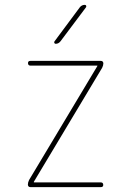

<svg xmlns="http://www.w3.org/2000/svg" viewBox="-20 -770 540 790"><path d="M99.6 -29.3 379.9 -497.1Q379.9 -498 380.4 -498Q380.9 -498 380.9 -499Q380.9 -500 379.9 -500H105.5Q95.7 -500 95.2 -509.8Q94.7 -519.5 105.5 -519.5H394.5Q404.3 -519.5 405.3 -509.8Q405.3 -501 400.4 -491.2L120.1 -23.4Q120.1 -22.5 119.6 -22.5Q119.1 -22.5 119.1 -21Q119.1 -19.5 120.1 -19.5H394.5Q404.3 -19.5 404.8 -9.8Q405.3 0 394.5 0H105.5Q95.7 0 94.7 -9.8Q94.7 -19.5 99.6 -29.3ZM209 -589.8Q205.1 -589.8 203.6 -593.3Q202.1 -596.7 204.1 -599.6L308.6 -740.2Q316.4 -750 329.1 -750Q333 -750 334.5 -746.6Q335.9 -743.2 334 -740.2L228.5 -599.6Q220.7 -589.8 209 -589.8Z"/></svg>

Font: Rounded-X Mgen+ 1mn thin
Style: Regular
Weight: 100
Designer: [Source Han Sans]
Ryoko NISHIZUKA  (kana & ideographs); Paul D. Hunt (Latin, Greek & Cyrillic); Wenlong ZHANG  (bopomofo
Version: Version 1.059.20150602